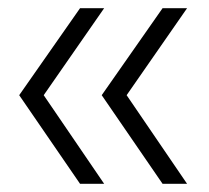

<svg xmlns="http://www.w3.org/2000/svg" viewBox="-20 -514 512 470"><path d="M235 -64H176L27 -281L176 -494H235L87 -281ZM438 -64H378L229 -281L378 -494H438L290 -281Z"/></svg>

Font: Blinker Light
Style: Regular
Weight: 300
Designer: Juergen Huber
Foundry: supertype
Version: Version 1.017;hotconv 1.0.117;makeotfexe 2.5.65602